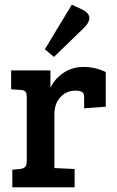

<svg xmlns="http://www.w3.org/2000/svg" viewBox="-20 -806 502 826"><path d="M95 -112V-389Q95 -405 89.5 -411.5Q84 -418 70 -419L28 -422V-503H197V-428Q215 -467 253 -492.5Q291 -518 339 -518Q390 -518 435 -496V-347L342 -340V-386Q342 -406 332 -411Q321 -416 305 -416Q265 -416 239.5 -387.5Q214 -359 214 -315V-83L301 -79V0H33V-76L66 -79Q81 -81 88 -87.5Q95 -94 95 -112ZM173 -594 289 -786 336 -764Q365 -748 364.5 -728Q364 -708 340 -685L212 -561Z"/></svg>

Font: Bree Serif
Style: Regular
Weight: 400
Designer: Veronika Burian, Jos Scaglione
Foundry: TypeTogether
Version: Version 1.001